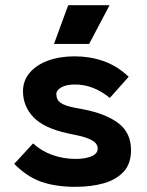

<svg xmlns="http://www.w3.org/2000/svg" viewBox="-20 -703 567 743"><path d="M272 20Q196 20 140 0.5Q84 -19 35 -69L108 -148Q141 -118 183.5 -103Q226 -88 273 -88Q309 -88 333.5 -98Q358 -108 358 -128Q358 -148 336 -160Q314 -172 280 -179L242 -187Q150 -207 109.5 -249.5Q69 -292 69 -350Q69 -391 95 -421.5Q121 -452 166 -468.5Q211 -485 269 -485Q327 -485 379.5 -467Q432 -449 478 -406L405 -324Q342 -376 270 -376Q237 -376 217.5 -365Q198 -354 198 -339Q198 -317 214 -305.5Q230 -294 265 -287L302 -280Q390 -263 438.5 -226Q487 -189 487 -122Q487 -69 458 -38Q429 -7 380.5 6.5Q332 20 272 20ZM244 -683H404L325 -533H189Z"/></svg>

Font: Kreadon
Style: Bold
Weight: 700
Designer: Reiya WATANABE
Foundry: StudioGnu
Version: Version 1.003; ttfautohint (v1.8.4.7-5d5b);gftools[0.9.32]